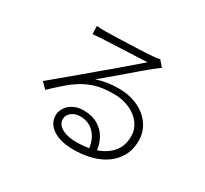

<svg xmlns="http://www.w3.org/2000/svg" viewBox="-155 -968 1311 1230"><g transform="rotate(30 500.0 -353.0)"><path d="M308 -722Q350 -722 487 -727Q624 -732 660 -736Q689 -738 704 -743L741 -700L719 -684L691 -662Q661 -639 536 -531L408 -423Q480 -448 568 -448Q649 -448 712 -418.5Q775 -389 810.5 -337Q846 -285 846 -221Q846 -141 803.5 -82.5Q761 -24 685 6.5Q609 37 510 37Q444 37 397.5 19.5Q351 2 327 -28Q303 -58 303 -96Q303 -127 320.5 -154Q338 -181 370 -197.5Q402 -214 444 -214Q507 -214 551.5 -187.5Q596 -161 619 -117.5Q642 -74 646 -23L596 -12Q590 -82 549.5 -126Q509 -170 444 -170Q407 -170 381 -149.5Q355 -129 355 -100Q355 -60 396 -37Q437 -14 503 -14Q634 -14 712 -68.5Q790 -123 790 -221Q790 -272 760 -313Q730 -354 677 -378Q624 -402 557 -402Q473 -402 411 -381Q349 -360 294.5 -319Q240 -278 164 -204L123 -246Q236 -340 348 -434L401 -479L479 -544Q561 -615 643 -685Q476 -678 308 -670Q292 -669 248 -665L246 -725Q276 -722 308 -722Z"/></g></svg>

Font: 寒蝉端黑体 Light
Style: Regular
Weight: 300
Designer: ChillDuanSans {Warren2060}; 
Source Han Sans {Ryoko NISHIZUKA 西塚涼子 (kana, bopomofo & ideographs); Paul D. Hunt (Latin, G
Foundry: ChillType&Adobe
Version: Version 1.300;Glyphs 3.3 (3306)